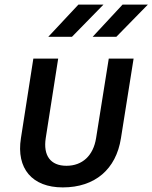

<svg xmlns="http://www.w3.org/2000/svg" viewBox="-20 -805 663 835"><path d="M383 -645H486L623 -785H513ZM190 -645H293L430 -785H321ZM253 10C393 10 485 -69 506 -204L561 -550H453L398 -205C386 -128 338 -84 269 -84C200 -84 167 -128 179 -205L233 -550H125L71 -204C50 -72 120 10 253 10Z"/></svg>

Font: JetBrains Mono SemiBold
Style: Italic
Weight: 472
Italic angle: -9°
Monospace: yes
Designer: Philipp Nurullin, Konstantin Bulenkov
Foundry: JetBrains
Version: Version 2.305